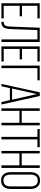

<svg xmlns="http://www.w3.org/2000/svg" viewBox="1359 -2105 752 3510"><g transform="rotate(90 1735.0 -350.0)"><path d="M40 0V-700.2H315.9V-658.2H85.9V-376H276.9V-334H85.9V-42H315.9V0Z M379.4 1V-41Q398.4 -41 412.8 -45.4Q427.2 -49.8 436.5 -59.3Q445.8 -68.8 451.4 -78.9Q457 -88.9 460 -105.7Q462.9 -122.6 464.1 -135.7Q465.3 -148.9 465.8 -169.9L486.8 -700.2H747.6V0H700.7V-658.2H529.8L511.7 -170.9Q510.3 -139.2 507.3 -116.5Q504.4 -93.8 496.3 -70.3Q488.3 -46.9 475.3 -32.5Q462.4 -18.1 440.7 -8.8Q418.9 0.5 388.7 1Z M828.6 0V-700.2H1104.5V-658.2H874.5V-376H1065.4V-334H874.5V-42H1104.5V0Z M1179.2 0V-700.2H1448.2V-658.2H1225.1V0Z M1514.6 0 1668 -701.2H1734.9L1890.6 0H1844.7L1810.1 -154.8H1591.8L1556.6 0ZM1598.6 -194.8H1802.7L1699.7 -647.9Z M1960.4 0V-700.2H2006.3V-371.1H2224.6V-700.2H2271.5V0H2224.6V-329.1H2006.3V0Z M2338.9 -658.2V-700.2H2670.9V-658.2H2527.8V0H2481.9V-658.2Z M2738.8 0V-700.2H2784.7V-371.1H3002.9V-700.2H3049.8V0H3002.9V-329.1H2784.7V0Z M3126.5 -170.9V-528.8Q3126.5 -609.4 3164.8 -657.7Q3203.1 -706.1 3279.3 -706.1Q3356.9 -706.1 3395.8 -657.7Q3434.6 -609.4 3434.6 -528.8V-170.9Q3434.6 -90.3 3395.8 -42.2Q3356.9 5.9 3279.3 5.9Q3203.1 5.9 3164.8 -42.2Q3126.5 -90.3 3126.5 -170.9ZM3172.4 -168Q3172.4 -106.9 3198.2 -71.5Q3224.1 -36.1 3279.3 -36.1Q3335.4 -36.1 3361.8 -71.8Q3388.2 -107.4 3388.2 -168V-532.2Q3388.2 -592.8 3361.8 -628.4Q3335.4 -664.1 3279.3 -664.1Q3224.1 -664.1 3198.2 -628.7Q3172.4 -593.3 3172.4 -532.2Z"/></g></svg>

Font: Bebas Neue Book
Style: Regular
Weight: 400
Designer: Ryoichi Tsunekawa
Foundry: Ryoichi Tsunekawa
Version: Version 001.003